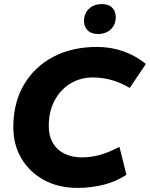

<svg xmlns="http://www.w3.org/2000/svg" viewBox="-20 -907 732 937"><path d="M358 10Q266 10 195.5 -28Q125 -66 85 -133Q45 -200 45 -286Q45 -406 97 -494Q149 -582 240.5 -630Q332 -678 454 -678Q519 -678 579.5 -657.5Q640 -637 692 -595L613 -478Q567 -505 522.5 -517Q478 -529 433 -529Q373 -529 324.5 -500Q276 -471 247 -417.5Q218 -364 218 -291Q218 -243 238.5 -208.5Q259 -174 295.5 -156.5Q332 -139 379 -139Q423 -139 465.5 -150.5Q508 -162 563 -190L597 -54Q545 -20 484 -5Q423 10 358 10ZM457 -741Q425 -741 407.5 -759Q390 -777 390 -804Q390 -842 414.5 -864.5Q439 -887 477 -887Q511 -887 528 -869Q545 -851 545 -824Q545 -787 521 -764Q497 -741 457 -741Z"/></svg>

Font: Gantari ExtraBold
Style: Italic
Weight: 800
Italic angle: -10°
Designer: Anugrah Pasau
Foundry: Lafontype
Version: Version 1.000